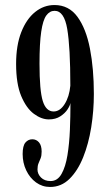

<svg xmlns="http://www.w3.org/2000/svg" viewBox="-20 -731 433 763"><path d="M196.5 -711Q253.5 -711 287.8 -664.2Q322 -617.5 337.5 -537.5Q353 -457.5 353 -357.5Q353 -290.5 342.5 -225Q332 -159.5 310.5 -106Q289 -52.5 256.2 -20.2Q223.5 12 179 12Q148 12 123.2 -6Q98.5 -24 84.2 -54Q70 -84 70 -119Q70 -151.5 81 -164.5Q92 -177.5 108.5 -177.5Q124.5 -177.5 135 -165.2Q145.5 -153 145.5 -128.5Q145.5 -112.5 141.5 -102.2Q137.5 -92 133.2 -82.2Q129 -72.5 129 -57.5Q129 -39.5 143 -25.5Q157 -11.5 181 -11.5Q208.5 -11.5 224.5 -39.8Q240.5 -68 248 -114Q255.5 -160 257.8 -214.8Q260 -269.5 260 -322Q258.5 -312 248.5 -296.5Q238.5 -281 219.8 -268.8Q201 -256.5 174 -256.5Q144.5 -256.5 114.5 -278.8Q84.5 -301 64.2 -349.5Q44 -398 44 -477Q44 -551 64.5 -603.2Q85 -655.5 119.5 -683.2Q154 -711 196.5 -711ZM197 -688Q177.5 -688 164 -669.5Q150.5 -651 143.8 -605Q137 -559 137 -478Q137 -371 150 -329.5Q163 -288 193 -288Q218.5 -288 237 -317.5Q255.5 -347 259.5 -390.5Q259.5 -543.5 247.2 -615.8Q235 -688 197 -688Z"/></svg>

Font: Imbue 50pt Medium
Style: Regular
Weight: 500
Designer: Tyler Finck
Foundry: Etcetera Type Company
Version: Version 1.102; ttfautohint (v1.8.3)